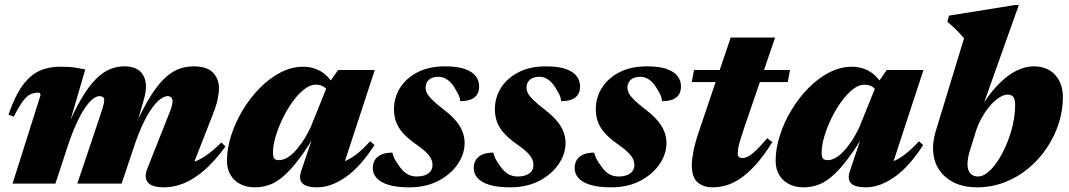

<svg xmlns="http://www.w3.org/2000/svg" viewBox="-20 -746 4342 780"><path d="M750 -39 711.5 -80Q737.5 -79.5 762.2 -86.8Q787 -94 815.2 -113Q843.5 -132 879.5 -167L896 -151Q853.5 -92.5 811.8 -56Q770 -19.5 728.8 -2.2Q687.5 15 647 15Q597.5 15 580.8 -4.8Q564 -24.5 578.5 -61L660 -266.5Q672.5 -297 676.8 -311Q681 -325 681 -334Q681 -344 676 -349.8Q671 -355.5 661 -355.5Q648.5 -355.5 632.8 -344.5Q617 -333.5 599 -309Q581 -284.5 561.8 -244.8Q542.5 -205 523.5 -147.5L474 0H294L385.5 -272Q393 -294 396.8 -306.8Q400.5 -319.5 402 -326.5Q403.5 -333.5 403.5 -338Q403.5 -347 398.5 -351.2Q393.5 -355.5 384.5 -355.5Q371.5 -355.5 356 -343Q340.5 -330.5 323.5 -305Q306.5 -279.5 288.8 -240.2Q271 -201 253.5 -147.5L205 0H31L144.5 -359Q144.5 -363.5 142.8 -366.5Q141 -369.5 136 -369.5Q118.5 -369.5 104 -363Q89.5 -356.5 73.8 -336Q58 -315.5 36 -272L14.5 -280.5Q40.5 -356 71.2 -398.2Q102 -440.5 139.5 -457.8Q177 -475 223.5 -475Q244.5 -475 260.2 -474Q276 -473 291.5 -470.5Q307 -468 326.5 -464L251 -205.5L247.5 -215Q280.5 -294.5 310.8 -345.5Q341 -396.5 369.8 -425Q398.5 -453.5 427 -465Q455.5 -476.5 485 -476.5Q529.5 -476.5 551.2 -454Q573 -431.5 573 -394Q573 -380.5 569.8 -363.5Q566.5 -346.5 558 -319.5L520.5 -188H508.5Q545 -275 577.2 -331.2Q609.5 -387.5 639.8 -419Q670 -450.5 701 -463.5Q732 -476.5 765.5 -476.5Q820.5 -476.5 845 -451.2Q869.5 -426 869.5 -388Q869.5 -368.5 864.2 -342.8Q859 -317 844 -279.5Z M1203.5 -51 1261.5 -222.5 1273.5 -221.5Q1230.5 -147 1195.2 -100.5Q1160 -54 1130 -28.8Q1100 -3.5 1072 5.8Q1044 15 1015 15Q982 15 956.5 2Q931 -11 916.5 -35.2Q902 -59.5 902 -93Q902 -141.5 918.8 -194.5Q935.5 -247.5 965.2 -297.2Q995 -347 1034.2 -387.2Q1073.5 -427.5 1119 -451.2Q1164.5 -475 1212.5 -475Q1250 -475 1281.5 -457.2Q1313 -439.5 1340 -396L1319 -364Q1312 -381 1298 -391.5Q1284 -402 1262 -402Q1239.5 -402 1215.5 -383Q1191.5 -364 1168.8 -332.8Q1146 -301.5 1128.2 -264.5Q1110.5 -227.5 1099.8 -191.5Q1089 -155.5 1089 -127.5Q1089 -109 1094 -102.2Q1099 -95.5 1114.5 -95.5Q1126.5 -95.5 1141.2 -102.5Q1156 -109.5 1172.5 -125.5Q1189 -141.5 1206.8 -167Q1224.5 -192.5 1242 -229L1312 -402.5L1353.5 -461.5H1502.5L1365.5 -43.5L1343 -81Q1366.5 -84.5 1388.5 -94.8Q1410.5 -105 1433.8 -123.8Q1457 -142.5 1484 -172L1501.5 -157Q1444.5 -68.5 1384.8 -26.8Q1325 15 1268 15Q1224.5 15 1208.5 -1.2Q1192.5 -17.5 1203.5 -51Z M1574 -126Q1576.5 -113.5 1583 -100.8Q1589.5 -88 1605 -67Q1620.5 -46 1637 -37.5Q1653.5 -29 1672.5 -29Q1693.5 -29 1707.8 -34.8Q1722 -40.5 1729.5 -50.8Q1737 -61 1737 -75.5Q1737 -88.5 1731.5 -100.5Q1726 -112.5 1710.5 -127.8Q1695 -143 1664.5 -164Q1634.5 -185.5 1616 -206.8Q1597.5 -228 1589 -251.2Q1580.5 -274.5 1580.5 -302Q1580.5 -350 1605.5 -389.5Q1630.5 -429 1677 -452.8Q1723.5 -476.5 1788 -476.5Q1839 -476.5 1869.2 -465.5Q1899.5 -454.5 1913 -436.2Q1926.5 -418 1926.5 -395.5Q1926.5 -375 1918 -361.8Q1909.5 -348.5 1892.5 -341.8Q1875.5 -335 1850 -335Q1848 -350.5 1841.8 -363Q1835.5 -375.5 1823.5 -394.5Q1811 -413.5 1795.2 -423.8Q1779.5 -434 1762 -434Q1735 -434 1722 -421.5Q1709 -409 1709 -390.5Q1709 -378.5 1715 -366.8Q1721 -355 1737.2 -339.2Q1753.5 -323.5 1784.5 -299.5Q1815.5 -275.5 1833.5 -253.5Q1851.5 -231.5 1859.5 -209.5Q1867.5 -187.5 1867.5 -165Q1867.5 -120 1839.2 -78.8Q1811 -37.5 1760.5 -11.2Q1710 15 1643 15Q1590.5 15 1557.8 4.8Q1525 -5.5 1509.8 -23Q1494.5 -40.5 1494.5 -62.5Q1494.5 -83 1503.5 -97Q1512.5 -111 1530.2 -118.5Q1548 -126 1574 -126Z M1984 -126Q1986.5 -113.5 1993 -100.8Q1999.5 -88 2015 -67Q2030.5 -46 2047 -37.5Q2063.5 -29 2082.5 -29Q2103.5 -29 2117.8 -34.8Q2132 -40.5 2139.5 -50.8Q2147 -61 2147 -75.5Q2147 -88.5 2141.5 -100.5Q2136 -112.5 2120.5 -127.8Q2105 -143 2074.5 -164Q2044.5 -185.5 2026 -206.8Q2007.5 -228 1999 -251.2Q1990.5 -274.5 1990.5 -302Q1990.5 -350 2015.5 -389.5Q2040.5 -429 2087 -452.8Q2133.5 -476.5 2198 -476.5Q2249 -476.5 2279.2 -465.5Q2309.5 -454.5 2323 -436.2Q2336.5 -418 2336.5 -395.5Q2336.5 -375 2328 -361.8Q2319.5 -348.5 2302.5 -341.8Q2285.5 -335 2260 -335Q2258 -350.5 2251.8 -363Q2245.5 -375.5 2233.5 -394.5Q2221 -413.5 2205.2 -423.8Q2189.5 -434 2172 -434Q2145 -434 2132 -421.5Q2119 -409 2119 -390.5Q2119 -378.5 2125 -366.8Q2131 -355 2147.2 -339.2Q2163.5 -323.5 2194.5 -299.5Q2225.5 -275.5 2243.5 -253.5Q2261.5 -231.5 2269.5 -209.5Q2277.5 -187.5 2277.5 -165Q2277.5 -120 2249.2 -78.8Q2221 -37.5 2170.5 -11.2Q2120 15 2053 15Q2000.5 15 1967.8 4.8Q1935 -5.5 1919.8 -23Q1904.5 -40.5 1904.5 -62.5Q1904.5 -83 1913.5 -97Q1922.5 -111 1940.2 -118.5Q1958 -126 1984 -126Z M2394 -126Q2396.5 -113.5 2403 -100.8Q2409.5 -88 2425 -67Q2440.5 -46 2457 -37.5Q2473.5 -29 2492.5 -29Q2513.5 -29 2527.8 -34.8Q2542 -40.5 2549.5 -50.8Q2557 -61 2557 -75.5Q2557 -88.5 2551.5 -100.5Q2546 -112.5 2530.5 -127.8Q2515 -143 2484.5 -164Q2454.5 -185.5 2436 -206.8Q2417.5 -228 2409 -251.2Q2400.5 -274.5 2400.5 -302Q2400.5 -350 2425.5 -389.5Q2450.5 -429 2497 -452.8Q2543.5 -476.5 2608 -476.5Q2659 -476.5 2689.2 -465.5Q2719.5 -454.5 2733 -436.2Q2746.5 -418 2746.5 -395.5Q2746.5 -375 2738 -361.8Q2729.5 -348.5 2712.5 -341.8Q2695.5 -335 2670 -335Q2668 -350.5 2661.8 -363Q2655.5 -375.5 2643.5 -394.5Q2631 -413.5 2615.2 -423.8Q2599.5 -434 2582 -434Q2555 -434 2542 -421.5Q2529 -409 2529 -390.5Q2529 -378.5 2535 -366.8Q2541 -355 2557.2 -339.2Q2573.5 -323.5 2604.5 -299.5Q2635.5 -275.5 2653.5 -253.5Q2671.5 -231.5 2679.5 -209.5Q2687.5 -187.5 2687.5 -165Q2687.5 -120 2659.2 -78.8Q2631 -37.5 2580.5 -11.2Q2530 15 2463 15Q2410.5 15 2377.8 4.8Q2345 -5.5 2329.8 -23Q2314.5 -40.5 2314.5 -62.5Q2314.5 -83 2323.5 -97Q2332.5 -111 2350.2 -118.5Q2368 -126 2394 -126Z M2790 -412.5 2799.5 -461.5H3189.5L3180 -412.5ZM3002 -223Q2991 -190 2985.5 -170.8Q2980 -151.5 2978.5 -141Q2977 -130.5 2977 -123.5Q2977 -112.5 2982 -108.2Q2987 -104 2996.5 -104Q3007 -104 3020 -110.8Q3033 -117.5 3051.5 -135.2Q3070 -153 3097 -184.5L3117.5 -168.5Q3081.5 -111 3048.5 -75Q3015.5 -39 2985.2 -19.2Q2955 0.5 2927.2 7.8Q2899.5 15 2874 15Q2838.5 15 2814.5 -4.8Q2790.5 -24.5 2790.5 -77.5Q2790.5 -96.5 2796.8 -130Q2803 -163.5 2819 -211L2948.5 -593.5H3129Z M3432.5 -51 3490.5 -222.5 3502.5 -221.5Q3459.5 -147 3424.2 -100.5Q3389 -54 3359 -28.8Q3329 -3.5 3301 5.8Q3273 15 3244 15Q3211 15 3185.5 2Q3160 -11 3145.5 -35.2Q3131 -59.5 3131 -93Q3131 -141.5 3147.8 -194.5Q3164.5 -247.5 3194.2 -297.2Q3224 -347 3263.2 -387.2Q3302.5 -427.5 3348 -451.2Q3393.5 -475 3441.5 -475Q3479 -475 3510.5 -457.2Q3542 -439.5 3569 -396L3548 -364Q3541 -381 3527 -391.5Q3513 -402 3491 -402Q3468.5 -402 3444.5 -383Q3420.5 -364 3397.8 -332.8Q3375 -301.5 3357.2 -264.5Q3339.5 -227.5 3328.8 -191.5Q3318 -155.5 3318 -127.5Q3318 -109 3323 -102.2Q3328 -95.5 3343.5 -95.5Q3355.5 -95.5 3370.2 -102.5Q3385 -109.5 3401.5 -125.5Q3418 -141.5 3435.8 -167Q3453.5 -192.5 3471 -229L3541 -402.5L3582.5 -461.5H3731.5L3594.5 -43.5L3572 -81Q3595.5 -84.5 3617.5 -94.8Q3639.5 -105 3662.8 -123.8Q3686 -142.5 3713 -172L3730.5 -157Q3673.5 -68.5 3613.8 -26.8Q3554 15 3497 15Q3453.5 15 3437.5 -1.2Q3421.5 -17.5 3432.5 -51Z M3921 -136.5Q3915.5 -120 3913 -105.8Q3910.5 -91.5 3910.5 -80Q3910.5 -54 3922 -41.5Q3933.5 -29 3953.5 -29Q3973 -29 3994 -46.5Q4015 -64 4034.5 -94Q4054 -124 4069.8 -161.8Q4085.5 -199.5 4094.8 -240.5Q4104 -281.5 4104 -320Q4104 -342 4096.8 -351.8Q4089.5 -361.5 4073.5 -361.5Q4061 -361.5 4047.5 -354.5Q4034 -347.5 4019.8 -334.8Q4005.5 -322 3992 -304Q3978.5 -286 3967 -265Q3955.5 -244 3947 -220.5ZM3896.5 -590.5Q3887.5 -601.5 3877 -612.5Q3866.5 -623.5 3854.5 -634.8Q3842.5 -646 3828.5 -658L3835.5 -682.5L4102.5 -725.5H4119L3966.5 -297.5L3956 -295.5Q3995.5 -361.5 4034 -401.2Q4072.5 -441 4109.2 -458.8Q4146 -476.5 4179.5 -476.5Q4234.5 -476.5 4266.2 -442Q4298 -407.5 4298 -350.5Q4298 -297.5 4281.2 -245Q4264.5 -192.5 4233.2 -145.8Q4202 -99 4158.8 -62.8Q4115.5 -26.5 4062.2 -5.8Q4009 15 3948.5 15Q3868.5 15 3819.5 -28.5Q3770.5 -72 3770.5 -143.5Q3770.5 -159 3773 -175.8Q3775.5 -192.5 3780.5 -210Z"/></svg>

Font: Newsreader 36pt ExtraBold
Style: Italic
Weight: 800
Italic angle: -17°
Designer: Hugues Gentile
Foundry: Production Type
Version: Version 1.003